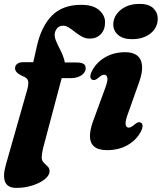

<svg xmlns="http://www.w3.org/2000/svg" viewBox="-33 -742 813 966"><path d="M209.1 -348.8 238.7 -428 351.9 -427.6Q374 -427.6 386 -421.5Q398.1 -415.3 398.1 -398.5Q398.1 -385 388.4 -373.6Q378.8 -362.2 361.7 -355.5Q344.7 -348.8 322.1 -348.8ZM42.7 -398.5Q42.7 -412.1 53.4 -420.7Q64 -429.2 85.1 -429.2H134.4L152.2 -507.9Q174.5 -609.2 228.3 -663.5Q282 -717.7 375.4 -717.7Q435 -717.7 465.3 -691.5Q495.6 -665.2 495.6 -629.9Q495.6 -592.6 474.3 -570.2Q453 -547.8 418.6 -547.8Q397.6 -547.8 379.4 -557.7Q361.3 -567.6 345.3 -580.3Q329.3 -592.9 314.4 -602.8Q299.5 -612.7 284.5 -612.7Q268.1 -612.7 257.5 -602.9Q247 -593 243 -576.4Q239.5 -559.3 248.1 -538.1Q256.7 -516.8 269.1 -493.3Q281.6 -469.8 289.1 -445.5Q296.7 -421.1 290.3 -397.8L184.1 2.2Q180.2 17.4 178.5 29.2Q176.9 40.9 176.9 49.5Q176.9 66 186.7 76Q196.6 86 206.4 95.1Q216.3 104.2 216.3 119.1Q216.3 140.6 192 159.9Q167.7 179.3 129.6 191.3Q91.5 203.4 49.7 203.4Q5.3 203.4 -7.2 173.2Q-19.7 143 -3.1 85.3L103.4 -288.7Q112.8 -321.9 107.7 -336.9Q102.5 -351.9 79.5 -359.5Q56.7 -371.1 49.7 -380.1Q42.7 -389 42.7 -398.5ZM608.5 -163.9Q596.1 -128.2 599.5 -114Q603 -99.9 614.1 -99.9Q620.5 -99.9 627.2 -103.4Q634 -107 644.1 -115.6Q654.9 -124.8 661.9 -126.6Q668.9 -128.5 675.6 -125Q683.9 -120.7 684.3 -109.1Q684.8 -97.5 675.5 -79.7Q653.5 -37.7 609.1 -12.1Q564.8 13.4 506.2 13.4Q462.2 13.4 441.2 -4.3Q420.2 -22.1 419.5 -54.3Q418.9 -86.5 434.6 -130.4L497.5 -302.1Q510.7 -337.9 506.9 -352Q503.1 -366.1 491.9 -366.1Q485.6 -366.1 478.8 -362.8Q472 -359.4 461.9 -350.4Q451.1 -341.6 444.1 -339.8Q437.1 -337.9 430.4 -341Q422.1 -345.3 421.6 -356.9Q421.2 -368.5 430.5 -386.3Q452.1 -427.9 495.8 -453.6Q539.6 -479.4 597 -479.4Q636.7 -479.4 657.8 -462Q679 -444.7 681.7 -411.3Q684.4 -377.9 667.4 -329.6ZM631.4 -544.9Q584.6 -544.9 560.2 -567.2Q535.9 -589.4 536.9 -621.4Q537.6 -647.6 553.7 -670.6Q569.9 -693.7 599 -708Q628.2 -722.4 668.2 -722.4Q717.2 -722.4 739.4 -699.4Q761.7 -676.5 760.6 -645Q760 -616.6 743.6 -593.8Q727.3 -571 698.6 -558Q669.9 -544.9 631.4 -544.9Z"/></svg>

Font: Fraunces
Style: Italic
Weight: 900
Italic angle: -16°
Version: Version 1.000;[0bf87f6ff]